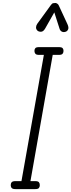

<svg xmlns="http://www.w3.org/2000/svg" viewBox="-20 -1304 492 1324"><path d="M54 -27Q54 -40 60.8 -47.5Q67.5 -55 86.5 -55H128L282.5 -925.5H249Q230 -925.5 223.8 -933.5Q217.5 -941.5 217.5 -953Q217.5 -965 223.8 -972Q230 -979 249 -979H386Q405.5 -979 411.8 -972Q418 -965 418 -953Q418 -941.5 411.8 -933.5Q405.5 -925.5 386 -925.5H343.5L190 -55H223Q242 -55 248.2 -47.5Q254.5 -40 254.5 -27Q254.5 -15 248.2 -7.5Q242 0 223 0H86.5Q67.5 0 60.8 -7.5Q54 -15 54 -27ZM432.5 -1085Q417.5 -1080 406 -1086.2Q394.5 -1092.5 390.5 -1106.5L354.5 -1218.5L291.5 -1107.5Q279 -1086 263.8 -1085.2Q248.5 -1084.5 239 -1092Q228 -1102.5 228.5 -1115.5Q229 -1128.5 237 -1140L330 -1268Q338.5 -1280.5 346.8 -1282Q355 -1283.5 362.5 -1283.5Q367 -1283.5 374.5 -1279Q382 -1274.5 385.5 -1266L445 -1137.5Q455.5 -1114.5 449.8 -1101.5Q444 -1088.5 432.5 -1085Z"/></svg>

Font: Edu QLD Hand
Style: Regular
Weight: 400
Designer: Tina and Corey Anderson, Eben Sorkin
Foundry: Sorkin Type Co.
Version: Version 2.000